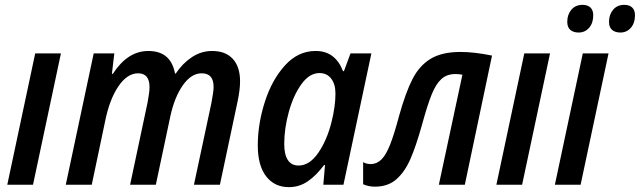

<svg xmlns="http://www.w3.org/2000/svg" viewBox="-20 -761 2636 791"><path d="M125 -541H231L116 0H10Z M366 -541H451L441 -457H445Q506 -551 591 -551Q684 -551 701 -458H704Q732 -500 770.5 -525.5Q809 -551 854 -551Q909 -551 939 -518.5Q969 -486 969 -426Q969 -392 959 -344L886 0H779L851 -337Q860 -384 860 -403Q860 -459 811 -459Q768 -459 733.5 -410Q699 -361 682 -283L622 0H516L588 -339Q596 -381 596 -402Q596 -459 549 -459Q504 -459 467.5 -405Q431 -351 413 -261L358 0H251Z M1042 -162Q1042 -250 1071 -341Q1100 -432 1154 -491.5Q1208 -551 1280 -551Q1322 -551 1350 -529.5Q1378 -508 1393 -468H1397L1424 -541H1510L1395 0H1312L1319 -81H1315Q1283 -38 1248 -14Q1213 10 1170 10Q1111 10 1076.5 -34.5Q1042 -79 1042 -162ZM1346 -259Q1362 -323 1362 -376Q1362 -414 1344.5 -437Q1327 -460 1296 -460Q1255 -460 1222 -414.5Q1189 -369 1170 -300.5Q1151 -232 1151 -168Q1151 -124 1166 -101.5Q1181 -79 1210 -79Q1255 -79 1291 -131Q1327 -183 1346 -259Z M1476 -2V-93Q1489 -85 1509 -85Q1534 -86 1552.5 -105Q1571 -124 1587.5 -166Q1604 -208 1624 -283Q1651 -380 1679.5 -435.5Q1708 -491 1754.5 -519Q1801 -547 1877 -547Q1934 -547 2007 -532L1895 0H1788L1885 -453Q1873 -456 1857 -456Q1821 -456 1798.5 -435.5Q1776 -415 1758.5 -372Q1741 -329 1718 -245Q1693 -156 1670 -104Q1647 -52 1612.5 -22Q1578 8 1525 8Q1498 8 1476 -2Z M2140 -541H2246L2131 0H2025Z M2381 -541H2487L2372 0H2266ZM2317 -671Q2317 -701 2334 -721Q2351 -741 2380 -741Q2401 -741 2412.5 -730Q2424 -719 2424 -698Q2424 -666 2407 -646.5Q2390 -627 2364 -627Q2342 -627 2329.5 -638Q2317 -649 2317 -671ZM2489 -671Q2489 -701 2506 -721Q2523 -741 2552 -741Q2573 -741 2584.5 -730Q2596 -719 2596 -698Q2596 -666 2579 -646.5Q2562 -627 2536 -627Q2514 -627 2501.5 -638Q2489 -649 2489 -671Z"/></svg>

Font: Noto Sans UI NarrowMedium
Style: Italic
Weight: 500
Width: 4
Italic angle: -12°
Designer: Monotype Design Team
Foundry: Monotype Imaging Inc.
Version: Version 1.001